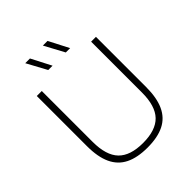

<svg xmlns="http://www.w3.org/2000/svg" viewBox="-258 -1093 1252 1252"><g transform="rotate(-45 368.0 -467.0)"><path d="M368.5 9Q275 9 214.5 -21Q154 -51 124.5 -114.5Q95 -178 95 -277.5V-740H141V-271.5Q141 -147 196 -90Q251 -33 368.5 -33Q486 -33 541 -90Q596 -147 596 -271.5V-740H640.5V-277.5Q640.5 -178 611.2 -114.5Q582 -51 521.8 -21Q461.5 9 368.5 9ZM429.5 -807 355.5 -944.5H398.5L469.5 -807ZM267.5 -807 193 -944.5H236.5L307.5 -807Z"/></g></svg>

Font: Encode Sans SC SemiExpanded ExtraLight
Style: Regular
Weight: 250
Width: 6
Designer: Multiple Designers
Foundry: Impallari Type
Version: Version 3.002